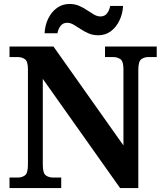

<svg xmlns="http://www.w3.org/2000/svg" viewBox="-20 -949 828 969"><path d="M28 0V-53H70Q91 -53 106 -64Q121 -75 121 -118V-600Q121 -640 105.5 -650.5Q90 -661 70 -661H28V-714H250L603 -215V-600Q603 -640 587.5 -650.5Q572 -661 552 -661H510V-714H771V-661H729Q708 -661 693 -650Q678 -639 678 -596V0H586L196 -551V-118Q196 -75 211 -64Q226 -53 247 -53H289V0ZM476 -771Q449 -771 427 -780.5Q405 -790 386.5 -802.5Q368 -815 351.5 -824.5Q335 -834 319 -834Q297 -834 285 -817.5Q273 -801 270 -781H205Q207 -822 223.5 -855.5Q240 -889 267.5 -909Q295 -929 331 -929Q358 -929 379.5 -919.5Q401 -910 419.5 -897.5Q438 -885 454.5 -875.5Q471 -866 487 -866Q509 -866 521 -882.5Q533 -899 536 -919H601Q599 -879 582.5 -845Q566 -811 539 -791Q512 -771 476 -771Z"/></svg>

Font: Noto Serif Khojki
Style: Regular
Weight: 400
Designer: Juan Bruce
Version: Version 2.002